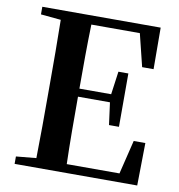

<svg xmlns="http://www.w3.org/2000/svg" viewBox="-83 -818 833 893"><g transform="rotate(10 334.0 -371.0)"><path d="M572 -201 533 -41H284C281 -143 281 -246 281 -359H432L446 -254H493V-506H446L431 -397H281C281 -502 281 -602 284 -700H513L551 -546H605L604 -742H45V-706L140 -697C142 -596 142 -495 142 -395V-346C142 -244 142 -143 140 -44L45 -35V0H624L627 -201Z"/></g></svg>

Font: Source Han Serif
Style: Bold
Weight: 700
Designer: Ryoko NISHIZUKA 西塚涼子 (kana & ideographs); Frank Grießhammer (Latin, Greek & Cyrillic); Wenlong ZHANG 张文龙 (bopomofo); San
Foundry: Adobe Systems Incorporated
Version: Version 1.001;PS 1.001;hotconv 16.6.54;makeotf.lib2.5.65590